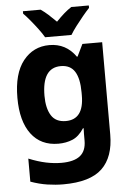

<svg xmlns="http://www.w3.org/2000/svg" viewBox="-65 -812 729 1103"><g transform="rotate(-5 300.0 -260.5)"><path d="M255 245Q211 245 164 238Q117 231 67 213V80Q121 102 167 111.5Q213 121 255 121Q327 121 362.5 93Q398 65 398 5V-3Q398 -21 398 -34Q398 -47 399 -66H395Q366 -21 329 -5.5Q292 10 247 10Q146 10 90.5 -64Q35 -138 35 -273Q35 -413 93 -486Q151 -559 244 -559Q340 -559 396 -479H400L434 -549H548V-17Q548 113 479 179Q410 245 255 245ZM301 -116Q405 -116 405 -255V-272Q405 -352 379.5 -392.5Q354 -433 299 -433Q191 -433 191 -271Q191 -199 217 -157.5Q243 -116 301 -116ZM224 -606Q212 -627 191.5 -654.5Q171 -682 149 -708.5Q127 -735 110 -752V-766H212Q234 -751 255 -732Q276 -713 300 -689Q324 -714 345.5 -733Q367 -752 389 -766H490V-752Q473 -734 451.5 -708Q430 -682 409.5 -655Q389 -628 376 -606Z"/></g></svg>

Font: Noto Sans Mono ExtraBold
Style: Regular
Weight: 800
Designer: Monotype Design Team
Foundry: Monotype Imaging Inc.
Version: Version 2.014